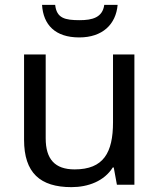

<svg xmlns="http://www.w3.org/2000/svg" viewBox="-20 -760 658 790"><path d="M464 -740H409C402 -688 360 -677 308 -677C247 -677 213 -685 207 -740H153C158 -658 207 -606 306 -606C402 -606 457 -660 464 -740ZM533 -536H445V-257C445 -132 406 -63 287 -63C206 -63 168 -105 168 -191V-536H79V-185C79 -49 145 10 274 10C343 10 409 -15 444 -71H448L461 0H533Z"/></svg>

Font: Noto Sans Mahajani
Style: Regular
Weight: 400
Designer: Monotype Design Team
Foundry: Monotype Imaging Inc.
Version: Version 2.003